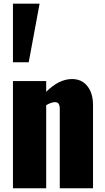

<svg xmlns="http://www.w3.org/2000/svg" viewBox="-20 -1015 567 1035"><path d="M49.8 0V-578.1H229V-520Q297.9 -588.9 368.2 -588.9Q420.9 -588.9 451.2 -550.5Q481.4 -512.2 481.4 -448.7V0H302.2V-427.7Q302.2 -446.8 295.9 -455.8Q289.6 -464.8 273.9 -464.4Q252.9 -462.4 229 -447.8V0ZM49.8 -679.2V-995.1H193.4L134.8 -679.2Z"/></svg>

Font: Oswald
Style: Heavy
Weight: 800
Designer: Vernon Adams
Foundry: Vernon Adams
Version: 3.0; ttfautohint (v0.95) -l 8 -r 50 -G 200 -x 0 -w "G" -W -c